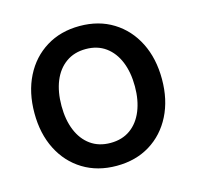

<svg xmlns="http://www.w3.org/2000/svg" viewBox="-85 -622 740 723"><g transform="rotate(-15 284.5 -260.5)"><path d="M284.7 11.7Q210.4 11.7 154.3 -22.7Q98.1 -57.1 67.1 -118.4Q36.1 -179.7 36.1 -259.8Q36.1 -340.8 67.1 -402.3Q98.1 -463.9 154.3 -498.5Q210.4 -533.2 284.7 -533.2Q359.4 -533.2 415.3 -498.5Q471.2 -463.9 502.2 -402.3Q533.2 -340.8 533.2 -259.8Q533.2 -179.7 502.2 -118.4Q471.2 -57.1 415.3 -22.7Q359.4 11.7 284.7 11.7ZM284.7 -77.6Q330.1 -77.6 362.1 -100.6Q394 -123.5 410.9 -164.8Q427.7 -206.1 427.7 -259.8Q427.7 -314.5 410.9 -355.7Q394 -397 362.1 -420.2Q330.1 -443.4 284.7 -443.4Q239.7 -443.4 207.5 -420.4Q175.3 -397.5 158.4 -356.2Q141.6 -314.9 141.6 -259.8Q141.6 -205.6 158.4 -164.6Q175.3 -123.5 207.3 -100.6Q239.3 -77.6 284.7 -77.6Z"/></g></svg>

Font: Inter 28pt Medium
Style: Regular
Weight: 500
Designer: Rasmus Andersson
Foundry: rsms
Version: Version 4.001;git-66647c0bb